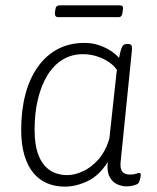

<svg xmlns="http://www.w3.org/2000/svg" viewBox="-20 -689 585 716"><path d="M222 7Q186 7 156 -5.5Q126 -18 104.5 -44Q83 -70 71 -110Q59 -150 59 -205Q59 -278 75 -338Q91 -398 122 -441Q153 -484 196.5 -506.5Q240 -529 295 -529Q323 -529 347.5 -521Q372 -513 392 -500Q412 -487 424 -473Q428 -494 431.5 -505Q435 -516 440 -520.5Q445 -525 453 -525H457Q468 -525 470.5 -519Q473 -513 472 -502L430 -87Q427 -60 436 -49Q445 -38 465 -38Q479 -38 487 -41Q495 -44 499 -44Q502 -44 503.5 -42Q505 -40 505 -37Q505 -33 504 -28Q503 -23 501.5 -18Q500 -13 498 -9Q496 -4 487.5 -0.5Q479 3 469 4.5Q459 6 451 6Q434 6 416.5 -2Q399 -10 388.5 -30Q378 -50 382 -85Q350 -34 306.5 -13.5Q263 7 222 7ZM231 -36Q258 -36 289 -50Q320 -64 347 -94.5Q374 -125 388 -173L409 -367Q411 -380 412.5 -398Q414 -416 416 -428Q405 -445 385.5 -458Q366 -471 341 -479Q316 -487 289 -487Q247 -487 213.5 -466.5Q180 -446 157 -408.5Q134 -371 121.5 -319.5Q109 -268 109 -205Q109 -148 123.5 -110.5Q138 -73 165.5 -54.5Q193 -36 231 -36ZM197 -625Q190 -625 187 -629.5Q184 -634 185 -643L186 -651Q187 -661 191 -665Q195 -669 201 -669H426Q435 -669 437.5 -664.5Q440 -660 438 -651L437 -643Q436 -634 432.5 -629.5Q429 -625 422 -625Z"/></svg>

Font: Asap ExtraLight
Style: Italic
Weight: 250
Italic angle: -6°
Version: Version 3.001